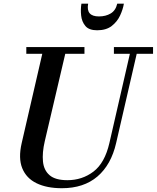

<svg xmlns="http://www.w3.org/2000/svg" viewBox="-20 -1005 849 1040"><path d="M457.5 -985Q444.5 -916 516 -916Q552.5 -916 579.5 -932Q606.5 -948 615 -985H651Q646 -954.5 630.5 -921Q615 -887.5 585 -864.2Q555 -841 506 -841Q462 -841 442.5 -864.2Q423 -887.5 419.5 -921Q416 -954.5 421 -985ZM122.5 -750H437.5V-713.5H333.5L222.5 -240Q208 -177.5 212.8 -130Q217.5 -82.5 248.8 -55.8Q280 -29 345 -29Q425 -29 486.2 -75.5Q547.5 -122 572.5 -230L683.5 -713.5H597V-750H809V-713.5H720.5L609 -230Q582 -112.5 507.8 -49Q433.5 14.5 315 14.5Q233.5 14.5 178 -12.5Q122.5 -39.5 100.5 -93.8Q78.5 -148 97.5 -230L209 -713.5H122.5Z"/></svg>

Font: Bodoni* 06pt Medium
Style: Italic
Weight: 500
Italic angle: -13°
Version: Version 2.3